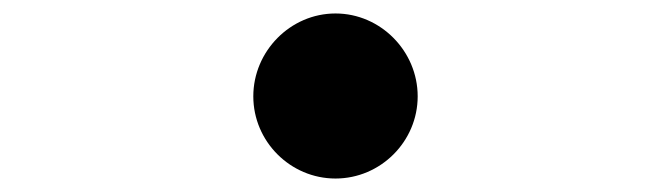

<svg xmlns="http://www.w3.org/2000/svg" viewBox="-20 -506 996 285"><path d="M356 -363C356 -296 411 -241 478 -241C545 -241 600 -296 600 -363C600 -430 545 -486 478 -486C411 -486 356 -430 356 -363Z"/></svg>

Font: Kinto Sans
Style: Bold
Weight: 700
Designer: Authors: Ryoko NISHIZUKA  (kana & ideographs); Paul D. Hunt (Latin, Greek & Cyrillic); Wenlong ZHANG  (bopomofo); Sandol
Foundry: Adobe Systems Incorporated, ookami Inc.
Version: Version 0.001